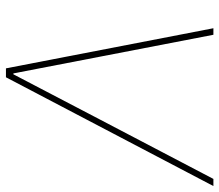

<svg xmlns="http://www.w3.org/2000/svg" viewBox="-78 -672 738 646"><g transform="rotate(-90 291.0 -349.0)"><path d="M354 -698H384L519 0H497L423 -383L367 -673H364L212 -382L12 0H-12Z"/></g></svg>

Font: IBM Plex Sans Thin
Style: Italic
Weight: 250
Italic angle: -11.31°
Designer: Mike Abbink, Paul van der Laan, Pieter van Rosmalen
Foundry: Bold Monday
Version: Version 3.201